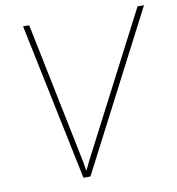

<svg xmlns="http://www.w3.org/2000/svg" viewBox="-80 -783 788 856"><g transform="rotate(-10 314.0 -355.5)"><path d="M628.4 -710.4 260.7 0H229L81.1 -711.4H108.9L240.7 -67.4L247.1 -27.8L268.1 -71.3L599.1 -710.4Z"/></g></svg>

Font: Mardoto Thin
Style: Italic
Weight: 250
Italic angle: -12°
Designer: Christian Robertson, Vahan Hovhannisyan
Foundry: Google
Version: Version 1.000